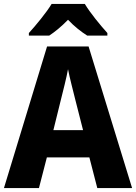

<svg xmlns="http://www.w3.org/2000/svg" viewBox="-20 -951 688 971"><path d="M409 -931H241C216 -889 160 -821 126 -784V-771H229C258 -790 291 -817 324 -851C356 -817 391 -790 421 -771H523V-784C486 -825 436 -886 409 -931ZM472 0H648L428 -716H218L0 0H177L217 -155H432ZM360 -450 400 -293H250L289 -451C298 -487 317 -561 324 -601C332 -559 350 -491 360 -450Z"/></svg>

Font: Noto Sans Gurmukhi UI SemiCondensed ExtraBold
Style: Regular
Weight: 800
Width: 4
Designer: Jelle Bosma - Monotype Design Team
Foundry: Monotype Imaging Inc.
Version: Version 2.004